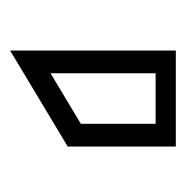

<svg xmlns="http://www.w3.org/2000/svg" viewBox="-14 -206 368 380"><g transform="rotate(90 170.0 -16.0)"><path d="M270 -180H80V148L270 34ZM125 68V-140H225V8Z"/></g></svg>

Font: Kumar One Outline
Style: Regular
Weight: 400
Designer: Parimal Parmar
Foundry: Indian Type Foundry
Version: Version 1.000;PS 1.000;hotconv 1.0.88;makeotf.lib2.5.647800